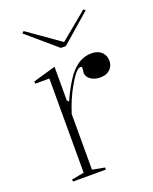

<svg xmlns="http://www.w3.org/2000/svg" viewBox="-135 -790 691 866"><g transform="rotate(-20 210.5 -357.0)"><path d="M63 0V-10L122 -21V-473H54V-484L162 -515V-353L170 -345Q186 -381 201.5 -408Q217 -435 231 -454Q257 -487 283 -501Q309 -515 338 -515Q358 -515 372.5 -508Q387 -501 395.5 -487.5Q404 -474 404 -454Q404 -440 396.5 -427Q389 -414 375 -406.5Q361 -399 340 -399Q322 -399 307.5 -405Q293 -411 284.5 -421.5Q276 -432 276 -445Q276 -450 277 -453.5Q278 -457 278 -460.5Q278 -464 278 -467Q278 -474 272 -474Q260 -474 244.5 -455Q229 -436 212 -405Q198 -381 185 -350.5Q172 -320 162 -288V-21L221 -10V0ZM373 -714 381 -706 242 -585H218L77 -706L86 -714L241 -605Z"/></g></svg>

Font: Kalnia ExtraLight
Style: Regular
Weight: 250
Designer: Frida Medrano
Foundry: Frida Medrano
Version: Version 1.105